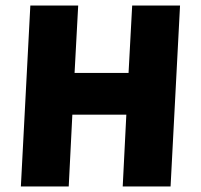

<svg xmlns="http://www.w3.org/2000/svg" viewBox="-20 -670 722 690"><path d="M89 -650H261L248 -408H442L455 -650H627L593 0H421L434 -258H240L227 0H55Z"/></svg>

Font: Kilde Sans Black
Style: Regular
Weight: 900
Italic angle: -3°
Designer: Paul D. Hunt
Foundry: Adobe Systems Incorporated
Version: Version 1.050;PS Version 1.000;hotconv 1.0.70;makeotf.lib2.5